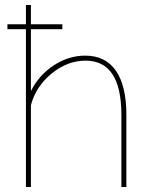

<svg xmlns="http://www.w3.org/2000/svg" viewBox="-20 -750 605 770"><path d="M321.8 -526.9Q402.8 -526.9 444.8 -466.3Q486.8 -405.8 486.8 -289.1V0H466.8V-289.1Q466.8 -506.8 323.2 -506.8Q250.5 -506.8 187.3 -455.3Q124 -403.8 104 -328.1V0H84V-632.8H9.8V-652.8H84V-730H104V-652.8H230V-632.8H104V-384.8Q136.2 -449.2 195.8 -488Q255.4 -526.9 321.8 -526.9Z"/></svg>

Font: Rawline Thin
Style: Regular
Weight: 250
Designer: Matt McInerney, Pablo Impallari, Rodrigo Fuenzalida
Foundry: Matt McInerney, Pablo Impallari, Rodrigo Fuenzalida
Version: Version 4.020;PS 004.020;hotconv 1.0.88;makeotf.lib2.5.64775